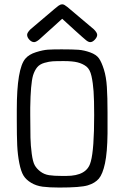

<svg xmlns="http://www.w3.org/2000/svg" viewBox="-20 -843 565 871"><path d="M56.2 -297.9V-345.2Q56.2 -532.2 95.2 -577.1Q111.3 -596.2 143.1 -606.2Q174.8 -616.2 197.5 -617.7Q220.2 -619.1 256.8 -619.1H261.2Q310.1 -619.1 335.9 -617.2Q361.8 -615.2 389.4 -605.2Q417 -595.2 429 -578.1Q440.9 -561 451.4 -527.6Q461.9 -494.1 464.8 -448.5Q467.8 -402.8 467.8 -333V-237.8Q466.8 -150.9 456.3 -102.1Q445.8 -53.2 428.5 -32.7Q411.1 -12.2 378.2 -2.2Q345.2 7.8 249 7.8Q203.1 7.8 173.6 3.9Q144 0 121.1 -13.9Q98.1 -27.8 86.7 -46.4Q75.2 -64.9 67.6 -103Q60.1 -141.1 58.1 -183.6Q56.2 -226.1 56.2 -297.9ZM103 -685.1Q103 -694.8 118.2 -710Q147.9 -734.9 189 -770Q235.8 -810.1 244.9 -816.7Q253.9 -823.2 261.2 -823.2H262.2H264.2Q271 -823.2 285.4 -811.5Q299.8 -799.8 405.8 -710Q420.9 -694.8 420.9 -684.8Q420.9 -674.8 410.4 -663.3Q399.9 -651.9 389.2 -651.9Q381.3 -651.9 370.6 -660.4Q359.9 -668.9 318.8 -706.1Q284.7 -736.8 262.2 -757.8Q259.3 -754.9 255.6 -752Q252 -749 244.4 -741.9Q236.8 -734.9 227.3 -726.3Q217.8 -717.8 198.5 -700.4Q179.2 -683.1 157.2 -663.1Q143.1 -651.9 134.8 -651.9Q123.5 -651.9 113.3 -662.8Q103 -673.8 103 -685.1ZM117.2 -321.8Q117.2 -254.9 118.2 -218.5Q119.1 -182.1 124 -145.5Q128.9 -108.9 137.5 -93.5Q146 -78.1 163.1 -64.9Q180.2 -51.8 202.6 -48.3Q225.1 -44.9 259.8 -44.9H280.8Q375 -44.9 391.1 -107.9Q392.1 -109.9 392.1 -110.8Q407.2 -166 407.2 -320.8Q407.2 -390.6 404.5 -428.7Q401.9 -466.8 395 -497.8Q388.2 -528.8 371.6 -541.5Q355 -554.2 332 -560.1Q309.1 -565.9 269 -565.9Q234.9 -565.9 219 -564.9Q203.1 -564 181.6 -557.9Q160.2 -551.8 148.7 -537.8Q137.2 -523.9 129.9 -501Q118.7 -461.9 117.2 -355Z"/></svg>

Font: CMU Typewriter Text
Style: Light
Weight: 200
Version: Version 0.7.0